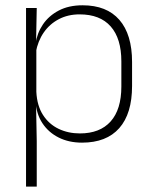

<svg xmlns="http://www.w3.org/2000/svg" viewBox="-20 -516 562 708"><path d="M282.5 10Q234 10 196.5 -8.8Q159 -27.5 136.5 -61.5Q114 -95.5 111.5 -141H98.5L114 -177.5Q116.5 -126.5 138.5 -92.2Q160.5 -58 196 -41Q231.5 -24 274.5 -24Q348.5 -24 388 -68.2Q427.5 -112.5 427.5 -197V-289.5Q427.5 -374 388.2 -418.5Q349 -463 273.5 -463Q230.5 -463 196.8 -445.2Q163 -427.5 141.2 -396Q119.5 -364.5 112 -322.5L99 -354H111Q116.5 -393.5 138.2 -425.8Q160 -458 196.8 -477.2Q233.5 -496.5 284.5 -496.5Q373.5 -496.5 420.2 -442.8Q467 -389 467 -287.5V-199Q467 -97 419.8 -43.5Q372.5 10 282.5 10ZM115.5 172H76V-486.5H115.5L113 -361L114 -346V-138.5L113 -128L115.5 4.5Z"/></svg>

Font: Anek Kannada Medium ExtraLight
Style: Regular
Weight: 250
Version: Version 1.003